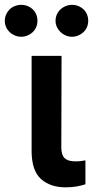

<svg xmlns="http://www.w3.org/2000/svg" viewBox="-61 -780 390 806"><path d="M197.4 -545.5 196.4 -158.7Q197.1 -128.2 211.1 -115.4Q225.1 -102.6 255.3 -102.6Q268.5 -102.6 279.5 -104Q290.5 -105.5 297.6 -106.9V-6.4Q281.6 -1.1 260.7 2.7Q239.7 6.4 214.1 6.4Q149.9 6.4 110.8 -28.8Q71.7 -63.9 71.7 -147V-545.5ZM-40.8 -692.5Q-40.8 -707 -35.3 -719.3Q-29.8 -731.5 -20.6 -740.6Q-11.4 -749.6 1.2 -754.6Q13.8 -759.6 28.1 -759.6Q42.6 -759.6 55 -754.6Q67.5 -749.6 76.7 -740.8Q85.9 -731.9 91.1 -719.5Q96.2 -707 96.2 -692.5Q96.2 -678.3 90.9 -666Q85.6 -653.8 76.2 -644.9Q66.8 -636 54.3 -630.9Q41.9 -625.7 28.1 -625.7Q14.2 -625.7 1.8 -630.9Q-10.7 -636 -20.2 -645.1Q-29.8 -654.1 -35.3 -666.2Q-40.8 -678.3 -40.8 -692.5ZM241.1 -759.6Q255.7 -759.6 268.1 -754.6Q280.5 -749.6 289.8 -740.8Q299 -731.9 304.2 -719.5Q309.3 -707 309.3 -692.5Q309.3 -678.3 304 -666Q298.7 -653.8 289.2 -644.9Q279.8 -636 267.4 -630.9Q255 -625.7 241.1 -625.7Q227.3 -625.7 214.8 -631Q202.4 -636.4 193 -645.4Q183.6 -654.5 177.9 -666.5Q172.2 -678.6 172.2 -692.5Q172.2 -707 177.7 -719.3Q183.2 -731.5 192.6 -740.4Q202.1 -749.3 214.5 -754.4Q226.9 -759.6 241.1 -759.6Z"/></svg>

Font: Inter P Semi Bold
Style: Regular
Weight: 600
Designer: Rasmus Andersson
Foundry: rsms
Version: Version 3.018;git-588b23468